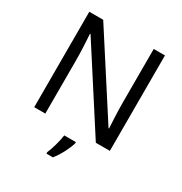

<svg xmlns="http://www.w3.org/2000/svg" viewBox="-210 -869 1180 1244"><g transform="rotate(30 380.0 -246.5)"><path d="M663 0V-714H579V-311C579 -246 584 -155 586 -123H582L201 -714H97V0H180V-399C180 -472 175 -546 172 -593H176L558 0ZM444 70V61H357C352 104 331 176 316 209V221H364C400 178 435 106 444 70Z"/></g></svg>

Font: Noto Sans Newa
Style: Regular
Weight: 400
Designer: Monotype Design Team
Foundry: Monotype Imaging Inc.
Version: Version 2.007